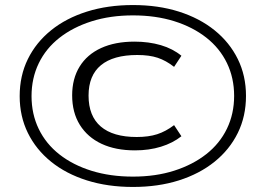

<svg xmlns="http://www.w3.org/2000/svg" viewBox="-20 -733 1052 761"><path d="M507 8Q407 8 324.5 -18Q242 -44 182.5 -92Q123 -140 90.5 -206Q58 -272 58 -352Q58 -433 90.5 -499Q123 -565 182.5 -613Q242 -661 324.5 -687Q407 -713 507 -713Q607 -713 689 -687Q771 -661 830.5 -613Q890 -565 922.5 -499Q955 -433 955 -353Q955 -272 922.5 -206Q890 -140 830.5 -92Q771 -44 689 -18Q607 8 507 8ZM515 -137Q438 -137 382.5 -163Q327 -189 296.5 -238Q266 -287 266 -355Q266 -421 295.5 -469Q325 -517 380.5 -542.5Q436 -568 513 -568Q570 -568 617.5 -554Q665 -540 699 -512L670 -468Q638 -493 605 -504Q572 -515 524 -515Q429 -515 380 -474.5Q331 -434 331 -354Q331 -273 379.5 -231.5Q428 -190 522 -190Q569 -190 603 -201Q637 -212 670 -237L699 -193Q665 -166 618 -151.5Q571 -137 515 -137ZM507 -33Q597 -33 670.5 -56.5Q744 -80 797.5 -122Q851 -164 879.5 -223Q908 -282 908 -353Q908 -424 879.5 -483Q851 -542 797.5 -584Q744 -626 670.5 -649Q597 -672 507 -672Q417 -672 343 -648.5Q269 -625 215.5 -583Q162 -541 133.5 -482Q105 -423 105 -352Q105 -281 133.5 -222Q162 -163 215.5 -121Q269 -79 343 -56Q417 -33 507 -33Z"/></svg>

Font: Nunito Sans 10pt Expanded Light
Style: Regular
Weight: 300
Width: 7
Designer: Vernon Adams
Foundry: Vernon Adams
Version: Version 3.101;gftools[0.9.27]